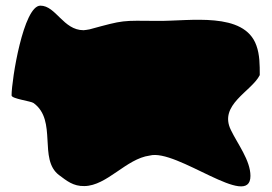

<svg xmlns="http://www.w3.org/2000/svg" viewBox="-20 -737 962 680"><path d="M21 -399C21 -387 90 -379 99 -372C184 -310 115 -173 189 -117C216 -97 239 -77 279 -78C359 -79 427 -175 510 -186C606 -212 867 8 867 -114C867 -169 821 -228 798 -276C753 -366 871 -413 900 -471C900 -507 900 -543 888 -576C845 -697 652 -662 540 -663C409 -664 422 -667 297 -633C289 -632 282 -630 276 -630C204 -630 178 -717 123 -717C63 -717 21 -454 21 -399Z"/></svg>

Font: Camosport
Style: Regular
Weight: 400
Version: Version 001.000